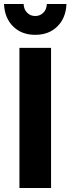

<svg xmlns="http://www.w3.org/2000/svg" viewBox="-20 -939 353 959"><path d="M0 -919H98Q99 -892 115.5 -875.5Q132 -859 156 -859Q180 -859 196.5 -875.5Q213 -892 214 -919H312Q309 -849 266.5 -807Q224 -765 156 -765Q88 -765 45.5 -807Q3 -849 0 -919ZM77 0V-700H235V0Z"/></svg>

Font: Trueno
Style: SBd
Weight: 600
Designer: Julieta Ulanovsky
Foundry: Julieta Ulanovsky
Version: Version 3.001b